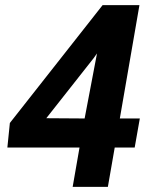

<svg xmlns="http://www.w3.org/2000/svg" viewBox="-20 -731 597 751"><path d="M18.6 -250 381.3 -710.9H525.4L448.7 -267.6H526.9L506.8 -153.8H428.7L401.9 0H264.2L291 -153.8H8.8ZM161.1 -268.6 311 -267.6 359.4 -522 346.2 -503.4Z"/></svg>

Font: Mardoto
Style: Bold Italic
Weight: 700
Italic angle: -12°
Designer: Christian Robertson, Vahan Hovhannisyan
Foundry: Google
Version: Version 1.000